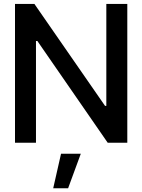

<svg xmlns="http://www.w3.org/2000/svg" viewBox="-20 -748 746 1006"><path d="M647 -727.5V0H544.4L175.8 -533.2H168.5V0H58.6V-727.5H160.2L530.3 -193.4H537.1V-727.5ZM258.8 238.3 299.8 57.6H403.3L336.9 238.3Z"/></svg>

Font: Inter Tight Medium
Style: Regular
Weight: 500
Designer: Rasmus Andersson
Foundry: rsms
Version: Version 3.004; ttfautohint (v1.8.4.7-5d5b)